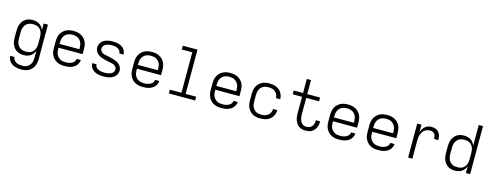

<svg xmlns="http://www.w3.org/2000/svg" viewBox="-26 -1675 7252 2838"><g transform="rotate(15 3600.0 -256.0)"><path d="M296 223Q272 223 248.5 220Q225 217 202 209.5Q179 202 159 189Q139 176 123.5 158Q108 140 99.5 117Q91 94 89 70H154Q155 94 169.5 114Q184 134 204.5 145.5Q225 157 249 161Q273 165 296 165Q317 165 337.5 161Q358 157 376 146.5Q394 136 407.5 120.5Q421 105 429.5 86Q438 67 441 46.5Q444 26 444 5V-101Q434 -76 417.5 -54.5Q401 -33 378.5 -18.5Q356 -4 329.5 2Q303 8 276 8Q248 8 221 2Q194 -4 170.5 -18.5Q147 -33 129.5 -55Q112 -77 101.5 -102.5Q91 -128 87 -155Q83 -182 83 -210V-310Q83 -338 87 -365Q91 -392 101.5 -417.5Q112 -443 129.5 -465Q147 -487 170.5 -501.5Q194 -516 221 -522Q248 -528 276 -528Q303 -528 329.5 -522Q356 -516 378.5 -501.5Q401 -487 417.5 -465.5Q434 -444 444 -419V-520H509V5Q509 34 504 62.5Q499 91 486.5 117Q474 143 454 164.5Q434 186 408 199.5Q382 213 353.5 218Q325 223 296 223ZM299 -50Q320 -50 340 -54Q360 -58 377.5 -68.5Q395 -79 408.5 -95Q422 -111 430 -130Q438 -149 441 -169.5Q444 -190 444 -210V-310Q444 -330 441 -350.5Q438 -371 430 -390Q422 -409 408.5 -425Q395 -441 377.5 -451.5Q360 -462 340 -466Q320 -470 299 -470Q278 -470 257.5 -466Q237 -462 218.5 -452Q200 -442 186 -426Q172 -410 163.5 -391Q155 -372 151.5 -351.5Q148 -331 148 -310V-210Q148 -189 151.5 -168.5Q155 -148 163.5 -129Q172 -110 186 -94Q200 -78 218.5 -68Q237 -58 257.5 -54Q278 -50 299 -50Z M902 8Q873 8 844 3Q815 -2 788.5 -15Q762 -28 741 -49Q720 -70 706.5 -96.5Q693 -123 688 -152Q683 -181 683 -210V-310Q683 -339 688 -368Q693 -397 706 -423Q719 -449 740 -470Q761 -491 787 -504.5Q813 -518 842 -523Q871 -528 900 -528Q929 -528 958 -523Q987 -518 1013 -504.5Q1039 -491 1060 -470Q1081 -449 1094 -423Q1107 -397 1112 -368Q1117 -339 1117 -310V-231H748V-210Q748 -189 751.5 -168Q755 -147 764 -128Q773 -109 787.5 -93.5Q802 -78 820.5 -68Q839 -58 860 -54Q881 -50 902 -50Q918 -50 934 -51.5Q950 -53 965.5 -57Q981 -61 995.5 -68Q1010 -75 1022 -85.5Q1034 -96 1041.5 -110.5Q1049 -125 1050 -141H1115Q1113 -117 1103.5 -94.5Q1094 -72 1078 -54Q1062 -36 1041 -23.5Q1020 -11 997 -4Q974 3 950 5.5Q926 8 902 8ZM748 -289H1052V-310Q1052 -331 1048.5 -352Q1045 -373 1036.5 -392Q1028 -411 1013.5 -426.5Q999 -442 981 -452Q963 -462 942 -466Q921 -470 900 -470Q879 -470 858 -466Q837 -462 819 -452Q801 -442 786.5 -426.5Q772 -411 763.5 -392Q755 -373 751.5 -352Q748 -331 748 -310Z M1499 8Q1475 8 1451 5.5Q1427 3 1404 -3.5Q1381 -10 1360 -22Q1339 -34 1323 -51.5Q1307 -69 1298 -92Q1289 -115 1289 -138Q1289 -139 1289 -139.5Q1289 -140 1289 -140H1354Q1354 -140 1354 -140Q1354 -140 1354 -140Q1354 -124 1361 -109.5Q1368 -95 1380 -84Q1392 -73 1406.5 -66.5Q1421 -60 1436 -56.5Q1451 -53 1467 -51.5Q1483 -50 1499 -50Q1514 -50 1530 -51.5Q1546 -53 1561 -56.5Q1576 -60 1591 -66Q1606 -72 1618 -82.5Q1630 -93 1637 -107.5Q1644 -122 1644 -137Q1644 -155 1635 -170Q1626 -185 1611.5 -195Q1597 -205 1580.5 -209.5Q1564 -214 1547 -217H1546Q1519 -222 1492.5 -228Q1466 -234 1440 -241Q1414 -248 1389 -259Q1364 -270 1343.5 -288Q1323 -306 1311 -331Q1299 -356 1299 -383Q1299 -406 1307.5 -428Q1316 -450 1331 -468Q1346 -486 1366.5 -497.5Q1387 -509 1409.5 -516Q1432 -523 1455 -525.5Q1478 -528 1501 -528Q1524 -528 1547.5 -525.5Q1571 -523 1593 -516Q1615 -509 1635.5 -497.5Q1656 -486 1671 -468.5Q1686 -451 1694.5 -428.5Q1703 -406 1703 -383Q1703 -383 1703 -382.5Q1703 -382 1703 -381H1638Q1638 -381 1638 -381.5Q1638 -382 1638 -382Q1638 -397 1631.5 -411Q1625 -425 1614 -435.5Q1603 -446 1589.5 -453Q1576 -460 1561.5 -463.5Q1547 -467 1531.5 -468.5Q1516 -470 1501 -470Q1486 -470 1471 -468.5Q1456 -467 1441.5 -463.5Q1427 -460 1413 -453.5Q1399 -447 1388 -436.5Q1377 -426 1370.5 -412Q1364 -398 1364 -383Q1364 -366 1373 -350.5Q1382 -335 1396.5 -325Q1411 -315 1428 -310.5Q1445 -306 1462 -303H1463Q1490 -298 1516 -292Q1542 -286 1568 -278.5Q1594 -271 1619 -260.5Q1644 -250 1664.5 -232Q1685 -214 1697 -189Q1709 -164 1709 -137Q1709 -114 1700 -91Q1691 -68 1674.5 -50.5Q1658 -33 1637 -21.5Q1616 -10 1593 -3.5Q1570 3 1546.5 5.5Q1523 8 1499 8Z M2102 8Q2073 8 2044 3Q2015 -2 1988.5 -15Q1962 -28 1941 -49Q1920 -70 1906.5 -96.5Q1893 -123 1888 -152Q1883 -181 1883 -210V-310Q1883 -339 1888 -368Q1893 -397 1906 -423Q1919 -449 1940 -470Q1961 -491 1987 -504.5Q2013 -518 2042 -523Q2071 -528 2100 -528Q2129 -528 2158 -523Q2187 -518 2213 -504.5Q2239 -491 2260 -470Q2281 -449 2294 -423Q2307 -397 2312 -368Q2317 -339 2317 -310V-231H1948V-210Q1948 -189 1951.5 -168Q1955 -147 1964 -128Q1973 -109 1987.5 -93.5Q2002 -78 2020.5 -68Q2039 -58 2060 -54Q2081 -50 2102 -50Q2118 -50 2134 -51.5Q2150 -53 2165.5 -57Q2181 -61 2195.5 -68Q2210 -75 2222 -85.5Q2234 -96 2241.5 -110.5Q2249 -125 2250 -141H2315Q2313 -117 2303.5 -94.5Q2294 -72 2278 -54Q2262 -36 2241 -23.5Q2220 -11 2197 -4Q2174 3 2150 5.5Q2126 8 2102 8ZM1948 -289H2252V-310Q2252 -331 2248.5 -352Q2245 -373 2236.5 -392Q2228 -411 2213.5 -426.5Q2199 -442 2181 -452Q2163 -462 2142 -466Q2121 -470 2100 -470Q2079 -470 2058 -466Q2037 -462 2019 -452Q2001 -442 1986.5 -426.5Q1972 -411 1963.5 -392Q1955 -373 1951.5 -352Q1948 -331 1948 -310Z M2499 0V-58H2676V-677H2515V-735H2740V-58H2901V0Z M3302 8Q3273 8 3244 3Q3215 -2 3188.5 -15Q3162 -28 3141 -49Q3120 -70 3106.5 -96.5Q3093 -123 3088 -152Q3083 -181 3083 -210V-310Q3083 -339 3088 -368Q3093 -397 3106 -423Q3119 -449 3140 -470Q3161 -491 3187 -504.5Q3213 -518 3242 -523Q3271 -528 3300 -528Q3329 -528 3358 -523Q3387 -518 3413 -504.5Q3439 -491 3460 -470Q3481 -449 3494 -423Q3507 -397 3512 -368Q3517 -339 3517 -310V-231H3148V-210Q3148 -189 3151.5 -168Q3155 -147 3164 -128Q3173 -109 3187.5 -93.5Q3202 -78 3220.5 -68Q3239 -58 3260 -54Q3281 -50 3302 -50Q3318 -50 3334 -51.5Q3350 -53 3365.5 -57Q3381 -61 3395.5 -68Q3410 -75 3422 -85.5Q3434 -96 3441.5 -110.5Q3449 -125 3450 -141H3515Q3513 -117 3503.5 -94.5Q3494 -72 3478 -54Q3462 -36 3441 -23.5Q3420 -11 3397 -4Q3374 3 3350 5.5Q3326 8 3302 8ZM3148 -289H3452V-310Q3452 -331 3448.5 -352Q3445 -373 3436.5 -392Q3428 -411 3413.5 -426.5Q3399 -442 3381 -452Q3363 -462 3342 -466Q3321 -470 3300 -470Q3279 -470 3258 -466Q3237 -462 3219 -452Q3201 -442 3186.5 -426.5Q3172 -411 3163.5 -392Q3155 -373 3151.5 -352Q3148 -331 3148 -310Z M3898 8Q3869 8 3840 3Q3811 -2 3785 -15.5Q3759 -29 3739 -50Q3719 -71 3706 -97Q3693 -123 3688 -152Q3683 -181 3683 -210V-310Q3683 -339 3688 -368Q3693 -397 3706 -423Q3719 -449 3739 -470Q3759 -491 3785 -504.5Q3811 -518 3840 -523Q3869 -528 3898 -528Q3924 -528 3950.5 -524Q3977 -520 4001.5 -510Q4026 -500 4047 -483Q4068 -466 4082 -443.5Q4096 -421 4103.5 -395.5Q4111 -370 4111 -343Q4111 -343 4111 -343Q4111 -343 4111 -343H4046Q4046 -343 4046 -343Q4046 -343 4046 -343Q4046 -370 4034.5 -396Q4023 -422 4001.5 -439.5Q3980 -457 3952.5 -463.5Q3925 -470 3898 -470Q3877 -470 3856.5 -466Q3836 -462 3817.5 -452Q3799 -442 3785 -426Q3771 -410 3762.5 -391Q3754 -372 3751 -351.5Q3748 -331 3748 -310V-210Q3748 -189 3751 -168.5Q3754 -148 3762.5 -129Q3771 -110 3785 -94Q3799 -78 3817.5 -68Q3836 -58 3856.5 -54Q3877 -50 3898 -50Q3925 -50 3952.5 -56.5Q3980 -63 4001.5 -80.5Q4023 -98 4034.5 -124Q4046 -150 4046 -177Q4046 -177 4046 -177Q4046 -177 4046 -177H4111Q4111 -177 4111 -177Q4111 -177 4111 -177Q4111 -150 4103.5 -124.5Q4096 -99 4082 -76.5Q4068 -54 4047 -37Q4026 -20 4001.5 -10Q3977 0 3950.5 4Q3924 8 3898 8Z M4589 8Q4563 8 4536.5 1.5Q4510 -5 4488.5 -20.5Q4467 -36 4452 -58Q4437 -80 4428 -105Q4419 -130 4416 -156.5Q4413 -183 4413 -210V-462H4270V-520H4413V-735H4477V-520H4673V-462H4477V-210Q4477 -192 4479 -173.5Q4481 -155 4486 -137Q4491 -119 4499.5 -103Q4508 -87 4521.5 -74.5Q4535 -62 4553 -56Q4571 -50 4589 -50Q4613 -50 4635.5 -58.5Q4658 -67 4672.5 -85Q4687 -103 4693.5 -126Q4700 -149 4700 -173Q4700 -175 4700 -176.5Q4700 -178 4700 -180H4765Q4765 -177 4765 -174.5Q4765 -172 4765 -170Q4765 -146 4760 -123Q4755 -100 4744.5 -78.5Q4734 -57 4717.5 -39.5Q4701 -22 4680.5 -11Q4660 0 4636.5 4Q4613 8 4589 8Z M5102 8Q5073 8 5044 3Q5015 -2 4988.5 -15Q4962 -28 4941 -49Q4920 -70 4906.5 -96.5Q4893 -123 4888 -152Q4883 -181 4883 -210V-310Q4883 -339 4888 -368Q4893 -397 4906 -423Q4919 -449 4940 -470Q4961 -491 4987 -504.5Q5013 -518 5042 -523Q5071 -528 5100 -528Q5129 -528 5158 -523Q5187 -518 5213 -504.5Q5239 -491 5260 -470Q5281 -449 5294 -423Q5307 -397 5312 -368Q5317 -339 5317 -310V-231H4948V-210Q4948 -189 4951.5 -168Q4955 -147 4964 -128Q4973 -109 4987.5 -93.5Q5002 -78 5020.5 -68Q5039 -58 5060 -54Q5081 -50 5102 -50Q5118 -50 5134 -51.5Q5150 -53 5165.5 -57Q5181 -61 5195.5 -68Q5210 -75 5222 -85.5Q5234 -96 5241.5 -110.5Q5249 -125 5250 -141H5315Q5313 -117 5303.5 -94.5Q5294 -72 5278 -54Q5262 -36 5241 -23.5Q5220 -11 5197 -4Q5174 3 5150 5.5Q5126 8 5102 8ZM4948 -289H5252V-310Q5252 -331 5248.5 -352Q5245 -373 5236.5 -392Q5228 -411 5213.5 -426.5Q5199 -442 5181 -452Q5163 -462 5142 -466Q5121 -470 5100 -470Q5079 -470 5058 -466Q5037 -462 5019 -452Q5001 -442 4986.5 -426.5Q4972 -411 4963.5 -392Q4955 -373 4951.5 -352Q4948 -331 4948 -310Z M5702 8Q5673 8 5644 3Q5615 -2 5588.5 -15Q5562 -28 5541 -49Q5520 -70 5506.5 -96.5Q5493 -123 5488 -152Q5483 -181 5483 -210V-310Q5483 -339 5488 -368Q5493 -397 5506 -423Q5519 -449 5540 -470Q5561 -491 5587 -504.5Q5613 -518 5642 -523Q5671 -528 5700 -528Q5729 -528 5758 -523Q5787 -518 5813 -504.5Q5839 -491 5860 -470Q5881 -449 5894 -423Q5907 -397 5912 -368Q5917 -339 5917 -310V-231H5548V-210Q5548 -189 5551.5 -168Q5555 -147 5564 -128Q5573 -109 5587.5 -93.5Q5602 -78 5620.5 -68Q5639 -58 5660 -54Q5681 -50 5702 -50Q5718 -50 5734 -51.5Q5750 -53 5765.5 -57Q5781 -61 5795.5 -68Q5810 -75 5822 -85.5Q5834 -96 5841.5 -110.5Q5849 -125 5850 -141H5915Q5913 -117 5903.5 -94.5Q5894 -72 5878 -54Q5862 -36 5841 -23.5Q5820 -11 5797 -4Q5774 3 5750 5.5Q5726 8 5702 8ZM5548 -289H5852V-310Q5852 -331 5848.5 -352Q5845 -373 5836.5 -392Q5828 -411 5813.5 -426.5Q5799 -442 5781 -452Q5763 -462 5742 -466Q5721 -470 5700 -470Q5679 -470 5658 -466Q5637 -462 5619 -452Q5601 -442 5586.5 -426.5Q5572 -411 5563.5 -392Q5555 -373 5551.5 -352Q5548 -331 5548 -310Z M6160 0V-520H6225V-406Q6233 -431 6247 -454Q6261 -477 6281 -494.5Q6301 -512 6326.5 -520Q6352 -528 6379 -528Q6400 -528 6420.5 -524Q6441 -520 6459 -509.5Q6477 -499 6490 -482.5Q6503 -466 6511 -446.5Q6519 -427 6521.5 -406Q6524 -385 6524 -365H6459Q6459 -384 6455.5 -403Q6452 -422 6441.5 -438Q6431 -454 6412.5 -462Q6394 -470 6375 -470Q6352 -470 6329 -463.5Q6306 -457 6288 -443Q6270 -429 6257.5 -409Q6245 -389 6237.5 -367Q6230 -345 6227.5 -322Q6225 -299 6225 -276V0Z M6876 8Q6848 8 6821 2Q6794 -4 6770.5 -18.5Q6747 -33 6729.5 -55Q6712 -77 6701.5 -102.5Q6691 -128 6687 -155Q6683 -182 6683 -210V-310Q6683 -338 6687 -365Q6691 -392 6701.5 -417.5Q6712 -443 6729.5 -465Q6747 -487 6770.5 -501.5Q6794 -516 6821 -522Q6848 -528 6876 -528Q6903 -528 6929.5 -522Q6956 -516 6978.5 -501.5Q7001 -487 7017.5 -465.5Q7034 -444 7044 -419V-735H7109V0H7044V-101Q7034 -76 7017.5 -54.5Q7001 -33 6978.5 -18.5Q6956 -4 6929.5 2Q6903 8 6876 8ZM6899 -50Q6899 -50 6899.5 -50Q6900 -50 6900 -50Q6920 -50 6940.5 -54Q6961 -58 6978.5 -69Q6996 -80 7009 -95.5Q7022 -111 7030 -130Q7038 -149 7041 -169.5Q7044 -190 7044 -210V-310Q7044 -330 7041 -350.5Q7038 -371 7030 -390Q7022 -409 7008.5 -425Q6995 -441 6977.5 -451.5Q6960 -462 6940 -466Q6920 -470 6899 -470Q6878 -470 6857.5 -466Q6837 -462 6818.5 -452Q6800 -442 6786 -426Q6772 -410 6763.5 -391Q6755 -372 6751.5 -351.5Q6748 -331 6748 -310V-210Q6748 -189 6751.5 -168.5Q6755 -148 6763.5 -129Q6772 -110 6786 -94Q6800 -78 6818.5 -68Q6837 -58 6857.5 -54Q6878 -50 6899 -50Z"/></g></svg>

Font: Iosevka Custom Light Extended
Style: Regular
Weight: 300
Width: 7
Monospace: yes
Designer: Belleve Invis
Foundry: Belleve Invis
Version: Version 11.2.4; ttfautohint (v1.8.4)